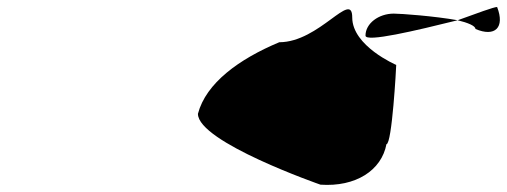

<svg xmlns="http://www.w3.org/2000/svg" viewBox="-20 -456 1452 550"><path d="M547 -130C547 -49 898 73 898 73C999 80 1073 32 1087 -43C1103 -43 1115 -263 1115 -270C1115 -270 989 -324 989 -406C989 -486 895 -335 780 -335C665 -287 570 -218 547 -130ZM1027 -354C1027 -334 1170 -368 1291 -398C1224 -410 1128 -417 1108 -417C1065 -417 1027 -389 1027 -354ZM1291 -398C1320 -391 1342 -382 1342 -373C1398 -349 1427 -377 1404 -436C1395 -436 1346 -418 1291 -398Z"/></svg>

Font: Ampere
Style: SuExt
Weight: 400
Version: Version 1